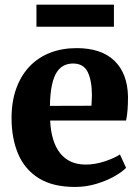

<svg xmlns="http://www.w3.org/2000/svg" viewBox="-20 -766 582 798"><path d="M292 11Q199 11 140.8 -25.5Q82.5 -62 55.2 -126.8Q28 -191.5 28 -275.5Q28 -344 47.5 -398Q67 -452 102.5 -489.5Q138 -527 187.8 -546.5Q237.5 -566 298.5 -566Q401.5 -566 455.8 -513.2Q510 -460.5 512 -365Q512 -332 510 -307.5Q508 -283 504 -265H188.5Q190.5 -220.5 201 -186.5Q211.5 -152.5 230 -129.2Q248.5 -106 275 -94Q301.5 -82 336 -82Q375.5 -82 415.8 -95.5Q456 -109 478.5 -124L504 -68.5Q488.5 -52 456 -33.5Q423.5 -15 380.8 -2Q338 11 292 11ZM187.5 -326 360 -326.5Q360.5 -337.5 361.2 -348.2Q362 -359 362 -370Q362 -430.5 344.8 -466.2Q327.5 -502 283.5 -502Q263.5 -502 246.5 -494Q229.5 -486 216.5 -466.8Q203.5 -447.5 196 -413.2Q188.5 -379 187.5 -326ZM453.5 -746.5V-655H131.5V-746.5Z"/></svg>

Font: Merriweather 28pt ExtraBold
Style: Regular
Weight: 800
Version: Version 2.100